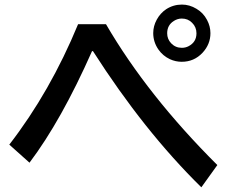

<svg xmlns="http://www.w3.org/2000/svg" viewBox="-20 -799 1000 826"><path d="M20 -176.8Q196.3 -404.8 315.9 -694.8H436Q614.3 -388.7 915 -88.9L846.2 6.8Q600.1 -234.9 379.9 -579.1H376Q243.7 -280.3 106.9 -99.1ZM762.7 -779.3Q795.4 -779.3 825.2 -761.2Q854.5 -744.1 870.6 -713.4Q885.3 -686 885.3 -656.2Q885.3 -608.4 851.1 -571.8Q814.9 -533.2 761.7 -533.2Q735.4 -533.2 710.9 -544.4Q680.7 -558.6 661.6 -585.9Q639.2 -618.2 639.2 -656.7Q639.2 -686.5 654.3 -714.4Q669.4 -742.2 694.8 -759.3Q725.6 -779.3 762.7 -779.3ZM762.2 -719.2Q744.1 -719.2 728 -709Q699.2 -690.9 699.2 -655.8Q699.2 -630.9 716.3 -612.8Q734.9 -593.3 762.2 -593.3Q777.8 -593.3 791 -600.1Q825.2 -617.7 825.2 -655.8Q825.2 -682.6 806.2 -701.2Q788.6 -719.2 762.2 -719.2Z"/></svg>

Font: BIZ UDPGothic
Style: Bold
Weight: 700
Designer: TypeBank Co., Ltd.
Foundry: Morisawa Inc.
Version: Version 1.051